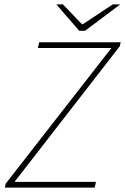

<svg xmlns="http://www.w3.org/2000/svg" viewBox="-20 -852 568 872"><path d="M2 0 6 -18 486 -634H152L158 -660H528L524 -642L46 -26H416L410 0ZM340 -712 236 -832H266L352 -742H356L492 -832H526L366 -712Z"/></svg>

Font: Source Sans 3 VF
Style: Italic
Weight: 200
Italic angle: -11°
Designer: Paul D. Hunt
Foundry: Adobe Systems Incorporated
Version: Version 3.042;hotconv 1.0.118;makeotfexe 2.5.65603